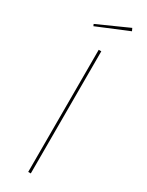

<svg xmlns="http://www.w3.org/2000/svg" viewBox="-223 -891 712 927"><g transform="rotate(30 133.0 -427.0)"><path d="M213.1 -853.6 42 -776.9 46.4 -766.7 220.1 -838.7ZM140.1 -680.9H125.7V0H140.1Z"/></g></svg>

Font: Fira Sans Hair
Style: Regular
Weight: 100
Designer: bBox Type GmbH & Carrois Corporate GbR & Edenspiekermann AG
Foundry: bBox Type GmbH & Carrois Corporate GbR & Edenspiekermann AG
Version: Version 4.300;PS 004.300;hotconv 1.0.88;makeotf.lib2.5.64775